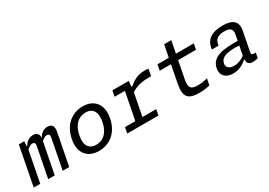

<svg xmlns="http://www.w3.org/2000/svg" viewBox="9 -1430 3082 2199"><g transform="rotate(-30 1550.0 -331.0)"><path d="M303.5 0 382.5 -406C403 -428 427.5 -445 454 -445C474.5 -445 493.5 -435 486 -398L409 0H495L577 -422C591 -495 558.5 -525 508 -525C456.5 -525 414.5 -493 392.5 -449H389.5C393 -500.5 362 -525 316 -525C264.5 -525 221.5 -493 199.5 -449H192L197 -513.5H125L25.5 0H111.5L190.5 -406C211.5 -428 236 -445 262.5 -445C283 -445 301.5 -435 294.5 -398L217 0Z M1179 -249C1214 -430.5 1115.5 -525.5 974 -525.5C839.5 -525.5 715.5 -440.5 681 -262.5C645.5 -81 745 12 886 12C1020.5 12 1144 -71 1179 -249ZM1082.5 -256C1057 -125 983 -65.5 893 -65.5C803 -65.5 751.5 -125 777 -256C802.5 -387 877 -448 967 -448C1057.5 -448 1108 -387 1082.5 -256Z M1578.5 -513.5H1362L1347.5 -437H1483.5L1413.5 -76.5H1277L1262.5 0H1675L1690 -76.5H1507.5L1565 -373C1652 -425 1713.5 -432.5 1827 -432.5L1844.5 -521C1829.5 -524 1814 -525.5 1795.5 -525.5C1706 -525.5 1649 -495.5 1585 -440.5H1572Z M2217.5 10C2264 10 2312.5 3.5 2353 -8L2369 -90.5C2328 -80.5 2285 -73.5 2242 -73.5C2150.5 -73.5 2122.5 -101 2144 -212.5L2187.5 -437H2424L2439 -513.5H2202.5L2234 -674.5H2139.5L2108 -513.5H1959L1944 -437H2093L2048.5 -208C2015.5 -35 2069 10.5 2217.5 10Z M2823.5 -525.5C2670.5 -525.5 2604.5 -463.5 2587.5 -375.5L2582 -348.5H2670L2675 -370.5C2689 -439 2742 -457.5 2807.5 -458C2875.5 -458.5 2918.5 -440 2902 -357.5L2888.5 -287.5C2702 -289 2550.5 -276.5 2523 -135C2505.5 -45.5 2563 12 2659 12C2741 12 2801 -26.5 2840.5 -60.5H2850.5C2847 -21 2861.5 10 2922 10C2941 10 2963 7 2988 0L3001.5 -69C2953 -62 2941 -71.5 2948.5 -108.5L2996.5 -356.5C3021 -481 2949 -525.5 2823.5 -525.5ZM2623 -141C2636.5 -212 2706 -234.5 2831 -234.5C2845.5 -234.5 2861.5 -233.5 2877.5 -232L2854 -110C2812 -80 2766.5 -59.5 2712.5 -59.5C2650.5 -59.5 2613 -90 2623 -141Z"/></g></svg>

Font: Monaspace Neon
Style: Italic
Weight: 400
Italic angle: -11°
Designer: Riley Cran & the Lettermatic Team
Foundry: Lettermatic
Version: Version 1.200 (Monaspace Neon)